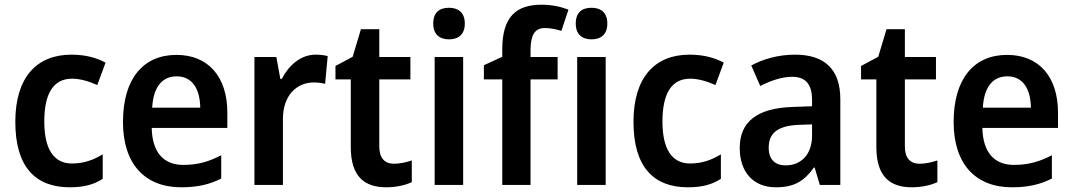

<svg xmlns="http://www.w3.org/2000/svg" viewBox="-20 -785 4553 815"><path d="M276 10C335 10 378 -1 416 -26V-130C377 -106 336 -91 285 -91C209 -91 168 -151 168 -269C168 -389 207 -451 286 -451C320 -451 357 -440 393 -424L428 -519C392 -539 344 -553 283 -553C136 -553 45 -457 45 -268C45 -78 129 10 276 10Z M729 -552C589 -552 502 -452 502 -267C502 -89 595 10 749 10C819 10 869 -2 919 -27V-126C865 -98 818 -85 758 -85C673 -85 626 -140 624 -242H945V-307C945 -458 865 -552 729 -552ZM730 -461C797 -461 829 -406 830 -328H626C631 -418 670 -461 730 -461Z M1320 -553C1255 -553 1205 -506 1176 -450H1170L1153 -543H1060V0H1181V-280C1181 -381 1240 -435 1312 -435C1328 -435 1347 -433 1360 -429L1371 -547C1356 -551 1336 -553 1320 -553Z M1652 -90C1613 -90 1590 -114 1590 -163V-448H1722V-543H1590V-661H1512L1477 -544L1404 -505V-448H1469V-160C1469 -34 1529 10 1619 10C1662 10 1701 1 1728 -12V-104C1704 -96 1678 -90 1652 -90Z M1886 -752C1846 -752 1819 -733 1819 -685C1819 -638 1847 -618 1886 -618C1925 -618 1953 -638 1953 -685C1953 -732 1925 -752 1886 -752ZM1946 -543H1825V0H1946Z M2347 -448V-543H2232V-575C2233 -637 2250 -666 2293 -666C2319 -666 2342 -660 2363 -654L2393 -744C2362 -756 2324 -765 2279 -765C2169 -765 2112 -712 2112 -575V-544L2034 -508V-448H2112V0H2232V-448Z M2491 -752C2451 -752 2424 -733 2424 -685C2424 -638 2452 -618 2491 -618C2530 -618 2558 -638 2558 -685C2558 -732 2530 -752 2491 -752ZM2551 -543H2430V0H2551Z M2900 10C2959 10 3002 -1 3040 -26V-130C3001 -106 2960 -91 2909 -91C2833 -91 2792 -151 2792 -269C2792 -389 2831 -451 2910 -451C2944 -451 2981 -440 3017 -424L3052 -519C3016 -539 2968 -553 2907 -553C2760 -553 2669 -457 2669 -268C2669 -78 2753 10 2900 10Z M3355 -553C3285 -553 3220 -535 3169 -507L3207 -420C3253 -443 3298 -459 3343 -459C3397 -459 3427 -430 3427 -361V-334L3344 -331C3195 -326 3120 -269 3120 -157C3120 -53 3179 10 3273 10C3352 10 3393 -16 3435 -74H3438L3460 0H3547V-364C3547 -490 3481 -553 3355 -553ZM3370 -255 3427 -257V-209C3427 -128 3379 -83 3315 -83C3272 -83 3243 -106 3243 -158C3243 -217 3277 -251 3370 -255Z M3883 -90C3844 -90 3821 -114 3821 -163V-448H3953V-543H3821V-661H3743L3708 -544L3635 -505V-448H3700V-160C3700 -34 3760 10 3850 10C3893 10 3932 1 3959 -12V-104C3935 -96 3909 -90 3883 -90Z M4255 -552C4115 -552 4028 -452 4028 -267C4028 -89 4121 10 4275 10C4345 10 4395 -2 4445 -27V-126C4391 -98 4344 -85 4284 -85C4199 -85 4152 -140 4150 -242H4471V-307C4471 -458 4391 -552 4255 -552ZM4256 -461C4323 -461 4355 -406 4356 -328H4152C4157 -418 4196 -461 4256 -461Z"/></svg>

Font: Noto Sans Arabic SemCond SemBd
Style: Regular
Weight: 600
Width: 4
Designer: Monotype Design Team, Nadine Chahine, Nizar Qandah and Khaled Hosny
Foundry: Monotype Imaging Inc.
Version: Version 2.012